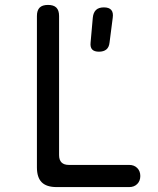

<svg xmlns="http://www.w3.org/2000/svg" viewBox="-20 -760 640 780"><path d="M210 0Q169 0 149.5 -19.5Q130 -39 130 -80V-695Q130 -718 141 -729Q152 -740 175 -740Q198 -740 209 -729Q220 -718 220 -695V-130Q220 -110 230 -100Q240 -90 260 -90H505Q525 -90 537.5 -77.5Q550 -65 550 -45Q550 -25 537.5 -12.5Q525 0 505 0ZM382 -550Q363 -550 354.5 -559Q346 -568 348 -587L357 -688Q359 -709 370 -719.5Q381 -730 402 -730Q423 -730 432 -719.5Q441 -709 438 -688L425 -587Q423 -568 412 -559Q401 -550 382 -550Z"/></svg>

Font: Maple Mono NL
Style: Regular
Weight: 400
Monospace: yes
Designer: subframe7536
Version: Version 7.000